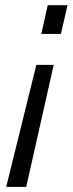

<svg xmlns="http://www.w3.org/2000/svg" viewBox="-20 -520 280 740"><path d="M240.2 -500 214.8 -389.2H139.2L164.1 -500ZM187 -270 81.1 200.2H3.9L120.1 -270Z"/></svg>

Font: TitilliumWeb-Italic
Style: Italic
Weight: 400
Italic angle: -13°
Version: Version 1.001;PS 57.000;hotconv 1.0.70;makeotf.lib2.5.55311